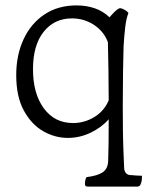

<svg xmlns="http://www.w3.org/2000/svg" viewBox="-20 -575 560 710"><path d="M294 105Q294 101 295 93.5Q296 86 300 80Q341 75 360 62Q379 49 380 20Q381 -1 381.5 -44Q382 -87 382 -134Q356 -104 315.5 -84.5Q275 -65 231 -65Q183 -65 139.5 -90Q96 -115 68 -166.5Q40 -218 40 -297Q40 -372 67.5 -430.5Q95 -489 145 -522Q195 -555 263 -555Q299 -555 330 -544.5Q361 -534 385 -511Q394 -522 405 -532.5Q416 -543 424 -545Q431 -544 440.5 -539Q450 -534 455 -527Q447 -508 443 -474Q439 -440 437 -403Q436 -372 435 -312Q434 -252 434 -186Q434 -142 434.5 -98Q435 -54 436.5 -16.5Q438 21 439 45Q440 68 458 72Q466 73 483.5 74Q501 75 505 75Q505 80 504.5 88Q504 96 502 101Q499 111 495 113Q491 115 489 115H304Q294 115 294 105ZM379 -419Q364 -459 327.5 -483Q291 -507 246 -507Q181 -507 141.5 -457.5Q102 -408 102 -319Q102 -229 142 -174.5Q182 -120 250 -120Q292 -120 328.5 -142Q365 -164 382 -204Q382 -262 381 -318.5Q380 -375 379 -419Z"/></svg>

Font: Gowun Batang
Style: Regular
Weight: 400
Designer: Yanghee Ryu
Foundry: Yanghee Ryu
Version: Version 2.000